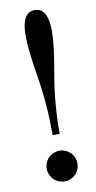

<svg xmlns="http://www.w3.org/2000/svg" viewBox="-86 -776 414 824"><g transform="rotate(-10 121.0 -363.5)"><path d="M141.1 -195.3H110.8Q110.8 -331.1 90.6 -452.9Q70.3 -574.7 70.3 -635.3Q70.3 -737.3 127.4 -737.3Q185.1 -737.3 185.1 -635.3Q185.1 -574.7 163.1 -452.9Q141.1 -331.1 141.1 -195.3ZM127.4 9.3Q114.3 9.3 101.8 4.2Q89.4 -1 80.1 -10.3Q70.8 -19.5 65.7 -32Q60.5 -44.4 60.5 -57.6Q60.5 -70.8 65.7 -83.3Q70.8 -95.7 80.1 -105Q89.4 -114.3 101.8 -119.4Q114.3 -124.5 127.4 -124.5Q140.6 -124.5 153.1 -119.4Q165.5 -114.3 174.8 -105Q184.1 -95.7 189.2 -83.3Q194.3 -70.8 194.3 -57.6Q194.3 -44.4 189.2 -32Q184.1 -19.5 174.8 -10.3Q165.5 -1 153.1 4.2Q140.6 9.3 127.4 9.3Z"/></g></svg>

Font: Munson
Style: Regular
Weight: 400
Designer: Paul James MIller
Foundry: High-Logic / Made with FontCreator
Version: Version 2.10;May 5, 2019;FontCreator 11.5.0.2430 64-bit